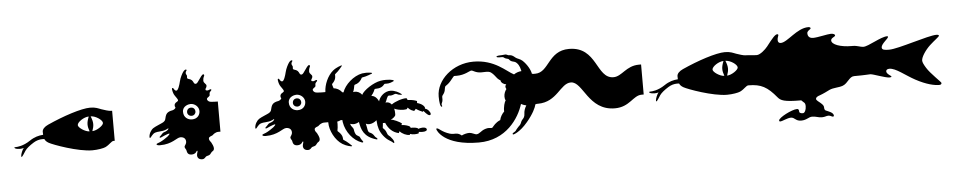

<svg xmlns="http://www.w3.org/2000/svg" viewBox="-47 -1180 9095 1808"><g transform="rotate(-5 4500.0 -276.0)"><path d="M792 -87C843 -87 898 -97 917 -106C960 -127 978 -158 999 -158H1010V-442H999C978 -442 936 -456 910 -465C884 -474 859 -489 806 -489C721 -489 547 -431 399 -364C363 -348 342 -325 342 -302C342 -291 342 -281 343 -273C301 -270 260 -260 213 -228C148 -184 91 -180 74 -180C66 -180 62 -178 62 -176C62 -174 66 -171 70 -168C79 -163 96 -160 115 -160C128 -160 141 -162 151 -166C137 -151 120 -108 120 -91C120 -85 121 -83 123 -83C132 -83 154 -124 165 -139C180 -160 208 -183 248 -208C275 -225 304 -233 333 -233C338 -233 344 -233 351 -232C358 -216 369 -205 388 -194C426 -172 659 -87 792 -87ZM676 -335C676 -364 741 -407 786 -407C774 -377 768 -355 768 -333C768 -312 773 -292 782 -267C741 -267 676 -311 676 -335ZM804 -407C849 -407 914 -364 914 -335C914 -311 849 -267 808 -267C817 -292 822 -312 822 -333C822 -355 816 -377 804 -407Z M1816 87C1841 87 1846 68 1856 63C1866 58 1883 58 1893 48C1903 38 1907 27 1918 21C1929 15 1934 7 1934 -8C1934 -23 1922 -50 1914 -63C1906 -76 1895 -83 1895 -101C1895 -112 1904 -117 1912 -121C1920 -125 1929 -126 1935 -132C1940 -137 1961 -157 1990 -157H2009V-442H1990C1956 -442 1934 -445 1926 -450C1916 -456 1909 -465 1909 -474C1909 -483 1922 -490 1927 -494C1935 -500 1938 -503 1938 -511C1938 -519 1938 -529 1941 -534C1944 -539 1951 -546 1954 -549C1957 -552 1958 -555 1958 -557C1958 -561 1955 -563 1952 -563C1942 -563 1932 -554 1922 -554C1912 -554 1903 -555 1903 -564C1903 -570 1906 -575 1909 -579C1912 -583 1916 -590 1916 -599C1916 -608 1912 -613 1905 -620C1898 -627 1890 -636 1890 -649C1890 -662 1894 -679 1897 -684C1900 -689 1903 -696 1903 -699C1903 -702 1901 -709 1895 -709C1889 -709 1882 -703 1874 -693C1868 -686 1850 -658 1837 -641C1828 -629 1822 -626 1814 -626C1806 -626 1800 -634 1798 -639C1796 -644 1791 -655 1784 -662C1777 -669 1765 -675 1752 -678C1740 -681 1740 -688 1740 -693C1740 -696 1741 -701 1741 -705C1741 -707 1741 -710 1740 -712C1737 -719 1731 -725 1731 -735C1731 -745 1738 -755 1739 -756C1740 -757 1742 -759 1742 -762C1742 -765 1740 -768 1735 -768C1730 -768 1720 -764 1709 -749C1698 -734 1678 -696 1670 -662C1662 -628 1646 -578 1630 -578C1621 -578 1615 -583 1611 -589C1607 -595 1602 -606 1596 -606C1590 -606 1589 -600 1589 -595C1589 -590 1594 -563 1602 -546C1612 -525 1637 -500 1637 -486C1637 -476 1618 -470 1611 -463C1606 -458 1601 -452 1601 -439C1601 -426 1607 -424 1607 -420C1607 -412 1589 -399 1578 -397C1549 -392 1535 -385 1523 -373C1511 -361 1504 -332 1502 -321C1500 -310 1493 -300 1478 -291C1463 -282 1404 -260 1382 -245C1360 -230 1339 -196 1339 -162C1339 -158 1341 -156 1344 -156C1353 -156 1367 -193 1398 -202C1411 -206 1422 -207 1436 -208C1446 -209 1456 -210 1470 -212C1499 -216 1519 -231 1521 -231C1523 -231 1523 -231 1523 -228C1523 -223 1514 -215 1509 -211C1504 -207 1488 -200 1477 -197C1466 -194 1456 -178 1448 -171C1440 -164 1434 -160 1434 -154C1434 -151 1436 -149 1439 -149C1442 -149 1445 -150 1449 -152C1463 -159 1496 -173 1509 -177C1516 -179 1522 -181 1525 -181C1528 -181 1529 -180 1529 -178C1529 -174 1521 -165 1508 -154C1495 -143 1454 -117 1435 -109C1416 -101 1399 -97 1399 -91C1399 -85 1408 -79 1431 -79C1549 -79 1593 -137 1628 -137C1663 -137 1679 -117 1679 -92C1679 -67 1660 -55 1660 -44C1660 -33 1671 -21 1674 -13C1677 -5 1675 34 1719 34C1751 34 1762 19 1767 10C1770 4 1773 3 1775 3C1778 3 1779 7 1777 14C1774 25 1770 36 1770 45C1770 70 1785 87 1816 87ZM1674 -373C1674 -430 1735 -441 1751 -441C1793 -441 1829 -407 1829 -368C1829 -335 1808 -295 1752 -295C1717 -295 1674 -318 1674 -373ZM1712 -366C1712 -346 1729 -329 1752 -329C1775 -329 1791 -347 1791 -366C1791 -393 1772 -407 1752 -407C1732 -407 1712 -393 1712 -366Z M2816 87C2841 87 2846 68 2856 63C2866 58 2883 58 2893 48C2903 38 2907 27 2918 21C2929 15 2934 7 2934 -8C2934 -23 2922 -50 2914 -63C2906 -76 2895 -83 2895 -101C2895 -112 2904 -117 2912 -121C2920 -125 2929 -126 2935 -132C2940 -137 2961 -157 2990 -157H3009V-442H2990C2956 -442 2934 -445 2926 -450C2916 -456 2909 -465 2909 -474C2909 -483 2922 -490 2927 -494C2935 -500 2938 -503 2938 -511C2938 -519 2938 -529 2941 -534C2944 -539 2951 -546 2954 -549C2957 -552 2958 -555 2958 -557C2958 -561 2955 -563 2952 -563C2942 -563 2932 -554 2922 -554C2912 -554 2903 -555 2903 -564C2903 -570 2906 -575 2909 -579C2912 -583 2916 -590 2916 -599C2916 -608 2912 -613 2905 -620C2898 -627 2890 -636 2890 -649C2890 -662 2894 -679 2897 -684C2900 -689 2903 -696 2903 -699C2903 -702 2901 -709 2895 -709C2889 -709 2882 -703 2874 -693C2868 -686 2850 -658 2837 -641C2828 -629 2822 -626 2814 -626C2806 -626 2800 -634 2798 -639C2796 -644 2791 -655 2784 -662C2777 -669 2765 -675 2752 -678C2740 -681 2740 -688 2740 -693C2740 -696 2741 -701 2741 -705C2741 -707 2741 -710 2740 -712C2737 -719 2731 -725 2731 -735C2731 -745 2738 -755 2739 -756C2740 -757 2742 -759 2742 -762C2742 -765 2740 -768 2735 -768C2730 -768 2720 -764 2709 -749C2698 -734 2678 -696 2670 -662C2662 -628 2646 -578 2630 -578C2621 -578 2615 -583 2611 -589C2607 -595 2602 -606 2596 -606C2590 -606 2589 -600 2589 -595C2589 -590 2594 -563 2602 -546C2612 -525 2637 -500 2637 -486C2637 -476 2618 -470 2611 -463C2606 -458 2601 -452 2601 -439C2601 -426 2607 -424 2607 -420C2607 -412 2589 -399 2578 -397C2549 -392 2535 -385 2523 -373C2511 -361 2504 -332 2502 -321C2500 -310 2493 -300 2478 -291C2463 -282 2404 -260 2382 -245C2360 -230 2339 -196 2339 -162C2339 -158 2341 -156 2344 -156C2353 -156 2367 -193 2398 -202C2411 -206 2422 -207 2436 -208C2446 -209 2456 -210 2470 -212C2499 -216 2519 -231 2521 -231C2523 -231 2523 -231 2523 -228C2523 -223 2514 -215 2509 -211C2504 -207 2488 -200 2477 -197C2466 -194 2456 -178 2448 -171C2440 -164 2434 -160 2434 -154C2434 -151 2436 -149 2439 -149C2442 -149 2445 -150 2449 -152C2463 -159 2496 -173 2509 -177C2516 -179 2522 -181 2525 -181C2528 -181 2529 -180 2529 -178C2529 -174 2521 -165 2508 -154C2495 -143 2454 -117 2435 -109C2416 -101 2399 -97 2399 -91C2399 -85 2408 -79 2431 -79C2549 -79 2593 -137 2628 -137C2663 -137 2679 -117 2679 -92C2679 -67 2660 -55 2660 -44C2660 -33 2671 -21 2674 -13C2677 -5 2675 34 2719 34C2751 34 2762 19 2767 10C2770 4 2773 3 2775 3C2778 3 2779 7 2777 14C2774 25 2770 36 2770 45C2770 70 2785 87 2816 87ZM2674 -373C2674 -430 2735 -441 2751 -441C2793 -441 2829 -407 2829 -368C2829 -335 2808 -295 2752 -295C2717 -295 2674 -318 2674 -373ZM2712 -366C2712 -346 2729 -329 2752 -329C2775 -329 2791 -347 2791 -366C2791 -393 2772 -407 2752 -407C2732 -407 2712 -393 2712 -366Z M3782 29C3784 26 3786 23 3787 20C3798 25 3813 27 3828 27C3843 27 3857 25 3867 22C3868 17 3869 12 3870 8C3880 10 3892 11 3902 11C3909 11 3916 11 3921 10C3936 7 3947 2 3947 -7C3947 -23 3930 -29 3910 -29C3904 -29 3898 -28 3891 -27C3883 -26 3874 -23 3866 -21C3865 -23 3864 -25 3863 -27C3846 -35 3825 -37 3811 -37C3804 -37 3799 -37 3796 -36C3797 -43 3792 -48 3788 -51C3778 -58 3743 -70 3713 -70C3715 -76 3717 -81 3718 -86C3697 -102 3638 -131 3616 -129C3642 -140 3657 -157 3661 -165C3663 -168 3663 -175 3663 -184C3663 -197 3662 -214 3658 -230C3678 -220 3712 -212 3744 -212C3754 -212 3765 -213 3775 -215C3780 -220 3782 -224 3784 -229C3812 -199 3829 -198 3843 -192C3850 -199 3856 -204 3860 -211C3880 -196 3917 -179 3924 -177L3930 -185C3961 -148 3976 -140 3984 -140C3993 -140 3996 -144 3996 -153V-156C3995 -166 3975 -199 3946 -205C3949 -213 3948 -221 3933 -236C3919 -250 3894 -260 3877 -264C3878 -269 3878 -274 3878 -278V-283C3866 -288 3839 -299 3790 -300C3789 -306 3787 -312 3782 -318C3746 -321 3672 -297 3639 -271C3623 -290 3607 -295 3592 -295C3588 -295 3585 -295 3581 -294C3586 -303 3592 -314 3597 -330C3601 -342 3609 -356 3617 -357C3622 -358 3628 -356 3635 -356H3638C3658 -358 3673 -368 3680 -368C3683 -368 3685 -368 3688 -367C3698 -365 3703 -360 3707 -359C3714 -358 3728 -354 3736 -354C3739 -354 3741 -354 3741 -356C3741 -358 3740 -360 3736 -363C3719 -377 3679 -401 3637 -401C3631 -401 3626 -401 3620 -400C3563 -390 3530 -342 3522 -311C3504 -351 3479 -366 3454 -369C3466 -383 3476 -398 3482 -411C3485 -418 3487 -426 3491 -430C3496 -435 3551 -423 3582 -465C3585 -469 3587 -471 3591 -471C3602 -471 3613 -470 3626 -472C3639 -474 3653 -478 3669 -486C3673 -488 3678 -490 3677 -493C3676 -495 3675 -497 3667 -500C3656 -504 3631 -507 3604 -507C3587 -507 3569 -506 3553 -503C3485 -492 3389 -428 3369 -386C3351 -412 3325 -421 3303 -421C3299 -421 3296 -421 3292 -420L3286 -419C3291 -430 3295 -442 3297 -453C3302 -476 3302 -486 3308 -487C3314 -488 3337 -496 3351 -509C3365 -522 3374 -536 3380 -548C3434 -557 3467 -575 3474 -576C3481 -577 3480 -584 3475 -585C3472 -586 3452 -590 3425 -590C3413 -590 3400 -589 3386 -587C3303 -572 3219 -495 3196 -425C3192 -425 3189 -426 3185 -426C3163 -454 3135 -468 3106 -471L3104 -477C3097 -500 3092 -510 3097 -514C3101 -517 3118 -535 3125 -553C3132 -570 3131 -587 3131 -601C3174 -635 3194 -667 3199 -671C3204 -675 3202 -679 3198 -679H3196C3192 -677 3152 -667 3116 -638C3063 -594 3028 -512 3026 -444C3025 -443 3025 -442 3024 -442H2999H2989L2990 -157H3019C3021 -157 3025 -157 3028 -157V-152C3028 -79 3076 17 3143 58C3182 82 3222 88 3227 88C3232 88 3235 84 3229 80C3223 76 3200 48 3154 19C3153 4 3152 -12 3142 -28C3132 -45 3114 -61 3110 -64C3105 -68 3109 -76 3112 -100C3113 -111 3114 -122 3114 -134C3114 -141 3114 -148 3113 -155C3125 -157 3136 -161 3146 -166H3149C3153 -166 3158 -166 3162 -166L3164 -146C3180 -49 3247 32 3326 60C3336 63 3340 60 3340 56C3340 54 3339 51 3337 49C3332 43 3318 23 3314 11C3310 -2 3287 -4 3276 -21C3265 -39 3263 -60 3261 -72C3259 -83 3236 -104 3234 -116L3233 -124C3244 -120 3254 -118 3265 -118C3269 -118 3273 -118 3277 -119C3290 -121 3303 -126 3316 -134C3328 -63 3348 9 3464 43C3472 46 3476 44 3476 40C3476 37 3475 35 3472 32C3463 24 3457 22 3449 8C3441 -6 3425 -20 3410 -25C3400 -28 3394 -39 3391 -53C3386 -75 3385 -94 3379 -113C3387 -108 3397 -105 3409 -105C3436 -105 3461 -118 3482 -136C3485 -89 3488 -80 3496 -52C3508 -12 3546 41 3588 65C3620 83 3623 94 3628 92C3632 90 3632 85 3630 77C3627 65 3613 45 3600 31C3588 18 3577 17 3570 -5C3555 -51 3535 -51 3535 -60C3535 -65 3539 -86 3540 -105C3546 -104 3552 -103 3556 -104L3561 -105C3585 -48 3624 -9 3681 3C3684 -2 3687 -8 3689 -14C3712 12 3751 30 3782 29Z M4425 157C4684 157 4811 -39 4851 -170C4865 -162 4882 -156 4900 -152C4883 -126 4875 -97 4875 -75C4875 -46 4860 -31 4853 -24C4842 -13 4835 6 4832 14C4829 22 4822 29 4810 40C4798 51 4782 73 4778 79C4774 85 4748 95 4748 103C4748 107 4750 110 4755 110C4759 110 4818 93 4891 6C4952 -66 4979 -124 4986 -155C4991 -157 4996 -158 5000 -158H5010V-442H4989C4986 -442 4982 -443 4978 -445C4973 -480 4942 -536 4901 -574C4882 -592 4850 -599 4840 -608C4830 -617 4814 -629 4803 -633C4792 -637 4785 -637 4777 -637C4769 -637 4756 -647 4745 -647C4734 -647 4726 -644 4713 -644C4700 -644 4660 -643 4660 -634C4660 -626 4679 -625 4688 -625C4697 -625 4719 -626 4725 -622C4731 -618 4737 -612 4746 -609C4755 -606 4767 -605 4773 -600C4779 -595 4780 -587 4797 -579C4814 -571 4828 -575 4845 -558C4873 -530 4876 -499 4882 -478C4853 -476 4829 -466 4810 -453C4740 -488 4640 -606 4439 -606C4243 -606 4085 -463 4085 -308C4085 -249 4092 -209 4106 -209C4109 -209 4110 -212 4110 -216C4110 -220 4106 -222 4106 -232C4106 -242 4118 -254 4118 -276C4118 -293 4117 -306 4121 -312C4125 -318 4141 -336 4146 -356C4151 -376 4150 -396 4160 -401C4170 -406 4193 -425 4208 -443C4221 -458 4241 -485 4246 -487C4249 -488 4259 -487 4271 -487C4349 -487 4396 -524 4412 -524C4430 -524 4450 -499 4505 -499C4520 -499 4535 -500 4549 -500C4567 -500 4584 -498 4596 -489C4622 -470 4632 -450 4650 -430C4660 -419 4671 -411 4678 -409C4678 -387 4705 -369 4729 -366C4724 -361 4719 -354 4719 -344C4719 -337 4722 -329 4727 -321L4724 -319C4714 -304 4702 -281 4702 -253C4702 -241 4704 -227 4710 -213C4700 -209 4684 -150 4687 -113C4668 -95 4649 -66 4643 -36C4597 -17 4577 14 4566 26C4564 29 4560 31 4555 31H4552C4546 30 4539 29 4530 29C4521 29 4509 30 4495 35C4450 50 4439 78 4407 78C4396 78 4364 59 4343 59C4317 59 4290 67 4270 77C4238 51 4217 55 4193 55C4183 55 4172 54 4159 50C4082 26 4062 -10 4041 -10C4038 -10 4036 -7 4036 -3C4036 8 4096 157 4425 157Z M5346 -647C5147 -647 5142 -442 5010 -442H4990V-158H5010C5194 -158 5235 -331 5336 -331C5451 -331 5477 -52 5729 -52C5870 -52 5909 -158 5990 -158H6010V-442H5990C5867 -442 5822 -345 5741 -345C5577 -345 5613 -647 5346 -647Z M6792 -87C6843 -87 6898 -97 6917 -106C6960 -127 6978 -158 6999 -158H7010V-442H6999C6978 -442 6936 -456 6910 -465C6884 -474 6859 -489 6806 -489C6721 -489 6547 -431 6399 -364C6363 -348 6342 -325 6342 -302C6342 -291 6342 -281 6343 -273C6301 -270 6260 -260 6213 -228C6148 -184 6091 -180 6074 -180C6066 -180 6062 -178 6062 -176C6062 -174 6066 -171 6070 -168C6079 -163 6096 -160 6115 -160C6128 -160 6141 -162 6151 -166C6137 -151 6120 -108 6120 -91C6120 -85 6121 -83 6123 -83C6132 -83 6154 -124 6165 -139C6180 -160 6208 -183 6248 -208C6275 -225 6304 -233 6333 -233C6338 -233 6344 -233 6351 -232C6358 -216 6369 -205 6388 -194C6426 -172 6659 -87 6792 -87ZM6676 -335C6676 -364 6741 -407 6786 -407C6774 -377 6768 -355 6768 -333C6768 -312 6773 -292 6782 -267C6741 -267 6676 -311 6676 -335ZM6804 -407C6849 -407 6914 -364 6914 -335C6914 -311 6849 -267 6808 -267C6817 -292 6822 -312 6822 -333C6822 -355 6816 -377 6804 -407Z M7477 26C7479 26 7481 26 7483 26L7486 29C7506 51 7520 48 7520 85C7520 120 7505 148 7489 148C7461 148 7454 138 7454 129C7454 120 7454 104 7436 104C7388 104 7259 170 7259 197C7259 203 7263 207 7268 207C7291 207 7336 180 7372 180C7408 180 7412 216 7466 216C7520 216 7537 188 7572 188C7607 188 7630 202 7662 202C7694 202 7704 192 7725 192C7746 192 7756 205 7768 205C7773 205 7777 201 7777 197C7777 165 7725 151 7706 142C7687 133 7694 115 7690 101C7686 87 7674 75 7637 46C7627 38 7623 31 7623 24C7623 12 7638 3 7650 -2L7659 -5C7701 -20 7732 -37 7757 -49C7796 -67 7845 -62 7885 -77C7936 -97 7952 -158 8000 -158H8010V-442H8000C7895 -442 7813 -472 7813 -511C7813 -537 7854 -541 7854 -556C7854 -566 7837 -574 7816 -574C7784 -574 7690 -550 7646 -550C7602 -550 7595 -580 7595 -598C7595 -616 7615 -627 7625 -635C7629 -638 7630 -641 7630 -643C7630 -650 7621 -655 7609 -655C7500 -655 7402 -529 7338 -529C7322 -529 7311 -538 7311 -559C7311 -581 7322 -598 7322 -606C7322 -610 7318 -614 7313 -614C7292 -614 7266 -584 7207 -507C7185 -479 7135 -435 7104 -435C7069 -435 7033 -442 7000 -442H6990V-158H7000C7119 -158 7178 -125 7264 -21C7290 10 7323 26 7477 26Z M8792 -5C8807 -5 8813 -14 8813 -22C8813 -31 8715 -120 8680 -178C8661 -209 8650 -231 8650 -248C8650 -282 8693 -345 8737 -386C8782 -428 8828 -458 8828 -468C8828 -474 8817 -478 8806 -478C8723 -478 8439 -377 8349 -377C8308 -377 8281 -380 8281 -404C8281 -438 8349 -482 8349 -498C8349 -502 8347 -505 8342 -505C8280 -505 8159 -425 8110 -425C8082 -425 8055 -442 8010 -442H7990V-158H8010C8107 -158 8127 -162 8152 -162C8177 -162 8291 -116 8330 -116C8343 -116 8349 -119 8349 -123C8349 -131 8304 -150 8304 -176C8304 -190 8316 -198 8336 -198C8396 -198 8479 -124 8570 -75C8670 -21 8744 -5 8792 -5Z"/></g></svg>

Font: Teranoptia Furiae
Style: Regular
Weight: 400
Designer: Ariel Martín Pérez
Foundry: Tunera Type Foundry
Version: Version 1.001;FEAKit 1.0